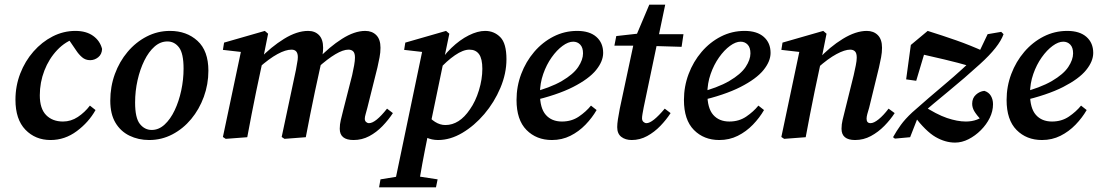

<svg xmlns="http://www.w3.org/2000/svg" viewBox="-20 -586 4689 820"><path d="M196 12Q131 12 88.5 -32Q46 -76 46 -160Q46 -219 66.5 -272Q87 -325 123 -366Q159 -407 205 -430.5Q251 -454 302 -454Q348 -454 377.5 -433Q407 -412 416 -377Q415 -354 399.5 -341.5Q384 -329 365 -329Q345 -329 330.5 -341.5Q316 -354 305 -371L264 -431L307 -424Q260 -410 224.5 -372.5Q189 -335 169.5 -284.5Q150 -234 150 -179Q150 -122 177 -94.5Q204 -67 249 -67Q283 -67 312.5 -86.5Q342 -106 364 -135L388 -116Q359 -64 308 -26Q257 12 196 12Z M617 12Q571 12 533 -6.5Q495 -25 473 -62Q451 -99 451 -156Q451 -216 470.5 -269.5Q490 -323 525 -364.5Q560 -406 606.5 -430Q653 -454 706 -454Q777 -454 823.5 -411.5Q870 -369 870 -284Q870 -226 850.5 -172.5Q831 -119 796.5 -77.5Q762 -36 716 -12Q670 12 617 12ZM628 -31Q658 -31 683 -54Q708 -77 726 -115Q744 -153 754 -199.5Q764 -246 764 -293Q764 -358 744.5 -383.5Q725 -409 695 -409Q665 -409 640 -387Q615 -365 596.5 -327.5Q578 -290 567.5 -243.5Q557 -197 557 -148Q557 -82 577.5 -56.5Q598 -31 628 -31Z M1490 12Q1431 12 1431 -36Q1431 -55 1435.5 -73.5Q1440 -92 1446 -116L1484 -265Q1489 -287 1492.5 -307Q1496 -327 1496 -340Q1496 -359 1488.5 -366.5Q1481 -374 1468 -374Q1423 -374 1336 -296L1338 -334Q1387 -386 1440.5 -420Q1494 -454 1540 -454Q1569 -454 1587 -436Q1605 -418 1605 -382Q1605 -362 1601 -341Q1597 -320 1592 -298L1549 -126Q1545 -110 1541.5 -98.5Q1538 -87 1538 -79Q1538 -70 1543.5 -65Q1549 -60 1556 -60Q1584 -60 1633 -122L1658 -103Q1639 -74 1613.5 -47.5Q1588 -21 1557 -4.5Q1526 12 1490 12ZM1036 0 944 7 932 -1 1012 -380 1046 -360 932 -373 937 -404 1111 -454 1125 -442 1102 -327 1074 -195Q1064 -146 1054.5 -97.5Q1045 -49 1036 0ZM1286 0 1195 7 1183 -1 1244 -288Q1246 -303 1249 -317Q1252 -331 1252 -342Q1252 -374 1225 -374Q1200 -374 1165 -355Q1130 -336 1086 -297L1088 -334Q1138 -386 1193 -420Q1248 -454 1296 -454Q1325 -454 1342.5 -436Q1360 -418 1360 -382Q1360 -368 1357.5 -351.5Q1355 -335 1352 -319L1325 -195Q1315 -146 1305 -97.5Q1295 -49 1286 0Z M1662 214 1786 -380 1820 -360 1706 -373 1711 -404 1885 -454 1899 -442 1814 -33 1809 -16Q1793 62 1783.5 114Q1774 166 1766 214ZM1757 -34 1796 -106Q1837 -52 1882 -52Q1942 -52 1987 -119Q2011 -153 2025.5 -200.5Q2040 -248 2040 -292Q2040 -335 2026 -354.5Q2012 -374 1985 -374Q1958 -374 1923 -350Q1888 -326 1852 -286L1845 -300Q1871 -346 1907.5 -381Q1944 -416 1982 -435Q2020 -454 2052 -454Q2090 -454 2116.5 -427.5Q2143 -401 2143 -333Q2143 -272 2117 -210.5Q2091 -149 2048.5 -99Q2006 -49 1954.5 -18.5Q1903 12 1851 12Q1824 12 1801.5 1.5Q1779 -9 1757 -34ZM1599 214 1605 180 1709 163H1738L1849 180L1842 214Z M2337 12Q2271 12 2228.5 -31Q2186 -74 2186 -159Q2186 -217 2206 -270Q2226 -323 2261.5 -364.5Q2297 -406 2344 -430Q2391 -454 2445 -454Q2498 -454 2527 -428.5Q2556 -403 2556 -360Q2556 -324 2525.5 -286.5Q2495 -249 2427.5 -214.5Q2360 -180 2248 -154L2245 -189Q2330 -211 2379.5 -240Q2429 -269 2449.5 -300Q2470 -331 2470 -358Q2470 -383 2458 -395.5Q2446 -408 2428 -408Q2407 -408 2382.5 -390Q2358 -372 2336 -341Q2314 -310 2300 -270Q2286 -230 2286 -186Q2286 -124 2311 -95.5Q2336 -67 2380 -67Q2421 -67 2452 -88Q2483 -109 2504 -135L2528 -116Q2509 -83 2480.5 -53.5Q2452 -24 2416 -6Q2380 12 2337 12Z M2604 -391 2612 -432 2728 -445V-440H2899L2891 -386L2723 -391ZM2627 -122 2690 -417 2753 -566H2821L2729 -127Q2726 -111 2724 -99.5Q2722 -88 2722 -81Q2722 -71 2728 -65.5Q2734 -60 2741 -60Q2767 -60 2819 -122L2844 -103Q2826 -75 2800.5 -48.5Q2775 -22 2744 -5Q2713 12 2678 12Q2651 12 2633.5 -1.5Q2616 -15 2616 -43Q2616 -57 2619 -76.5Q2622 -96 2627 -122Z M3052 12Q2986 12 2943.5 -31Q2901 -74 2901 -159Q2901 -217 2921 -270Q2941 -323 2976.5 -364.5Q3012 -406 3059 -430Q3106 -454 3160 -454Q3213 -454 3242 -428.5Q3271 -403 3271 -360Q3271 -324 3240.5 -286.5Q3210 -249 3142.5 -214.5Q3075 -180 2963 -154L2960 -189Q3045 -211 3094.5 -240Q3144 -269 3164.5 -300Q3185 -331 3185 -358Q3185 -383 3173 -395.5Q3161 -408 3143 -408Q3122 -408 3097.5 -390Q3073 -372 3051 -341Q3029 -310 3015 -270Q3001 -230 3001 -186Q3001 -124 3026 -95.5Q3051 -67 3095 -67Q3136 -67 3167 -88Q3198 -109 3219 -135L3243 -116Q3224 -83 3195.5 -53.5Q3167 -24 3131 -6Q3095 12 3052 12Z M3574 -36Q3574 -55 3578.5 -73.5Q3583 -92 3589 -116L3626 -265Q3631 -287 3635 -307Q3639 -327 3639 -340Q3639 -359 3631.5 -366.5Q3624 -374 3611 -374Q3588 -374 3552.5 -355Q3517 -336 3472 -296L3475 -333Q3524 -386 3579.5 -420Q3635 -454 3682 -454Q3711 -454 3729 -436Q3747 -418 3747 -382Q3747 -362 3743 -341Q3739 -320 3734 -298L3692 -126Q3687 -110 3684 -98.5Q3681 -87 3681 -79Q3681 -60 3698 -60Q3712 -60 3732.5 -76.5Q3753 -93 3775 -122L3801 -103Q3783 -75 3757 -48.5Q3731 -22 3699.5 -5Q3668 12 3632 12Q3574 12 3574 -36ZM3421 0 3329 7 3317 -1 3397 -380 3431 -360 3317 -373 3322 -404 3496 -454 3510 -442 3487 -327 3459 -195Q3449 -146 3439.5 -97.5Q3430 -49 3421 0Z M4059 23Q4017 23 3975.5 -1Q3934 -25 3883 -92L3919 -137Q3980 -97 4024.5 -82Q4069 -67 4105 -67Q4131 -67 4152 -75Q4173 -83 4190 -97L4173 -70Q4149 -97 4140.5 -112Q4132 -127 4132 -143Q4132 -167 4148 -181.5Q4164 -196 4184 -198Q4203 -192 4212 -176.5Q4221 -161 4221 -141Q4221 -111 4207 -82.5Q4193 -54 4169 -30Q4145 -6 4116.5 8.5Q4088 23 4059 23ZM3867 0 3802 6 3794 0Q3809 -27 3827 -52Q3845 -77 3876 -106Q3946 -168 4018 -228.5Q4090 -289 4158 -356L4198 -440L4256 -450L4266 -440Q4247 -386 4165 -312Q4099 -252 4032.5 -197.5Q3966 -143 3901 -87ZM3850 -247 3870 -394 3942 -454Q4006 -434 4064.5 -413.5Q4123 -393 4185 -365L4131 -301Q4069 -319 4013.5 -332Q3958 -345 3888 -361L3942 -405L3893 -241Z M4430 12Q4364 12 4321.5 -31Q4279 -74 4279 -159Q4279 -217 4299 -270Q4319 -323 4354.5 -364.5Q4390 -406 4437 -430Q4484 -454 4538 -454Q4591 -454 4620 -428.5Q4649 -403 4649 -360Q4649 -324 4618.5 -286.5Q4588 -249 4520.5 -214.5Q4453 -180 4341 -154L4338 -189Q4423 -211 4472.5 -240Q4522 -269 4542.5 -300Q4563 -331 4563 -358Q4563 -383 4551 -395.5Q4539 -408 4521 -408Q4500 -408 4475.5 -390Q4451 -372 4429 -341Q4407 -310 4393 -270Q4379 -230 4379 -186Q4379 -124 4404 -95.5Q4429 -67 4473 -67Q4514 -67 4545 -88Q4576 -109 4597 -135L4621 -116Q4602 -83 4573.5 -53.5Q4545 -24 4509 -6Q4473 12 4430 12Z"/></svg>

Font: Lisu Bosa ExtraBold
Style: Italic
Weight: 800
Italic angle: -19°
Designer: David Morse, Annie Olsen, Victor Gaultney, Frank Grießhammer (Latin)
Foundry: SIL International
Version: Version 2.000